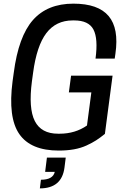

<svg xmlns="http://www.w3.org/2000/svg" viewBox="-20 -812 695 1051"><path d="M339.8 50.8 333 105Q318.4 219.2 198.2 219.2L204.1 171.9Q270 171.9 279.8 128.9H227.1L236.8 50.8ZM301.8 12.2Q148.4 12.2 85.7 -78.1Q22.9 -168.5 48.8 -367.2L55.2 -413.1Q81.1 -612.8 160.4 -702.4Q239.7 -792 381.8 -792Q517.6 -792 574.7 -724.1Q631.8 -656.2 611.8 -518.1L607.9 -491.2H502.9Q517.6 -600.6 491.5 -650.4Q465.3 -700.2 386.2 -700.2H377.9Q286.6 -700.2 233.6 -630.6Q180.7 -561 161.1 -413.1L154.8 -367.2Q135.3 -219.2 170.4 -149.7Q205.6 -80.1 297.9 -80.1H306.2Q391.6 -80.1 456.1 -125L480 -306.2H356.9L369.1 -397.9H596.2L554.2 -79.1Q528.3 -58.1 506.3 -43.9Q484.4 -29.8 453.6 -15.6Q422.9 -1.5 385 5.4Q347.2 12.2 301.8 12.2Z"/></svg>

Font: Cooper Hewitt
Style: Medium Italic
Weight: 708
Designer: Village Type and Design LLC
Foundry: Cooper Hewitt Smithsonian Design Museum
Version: 1.000